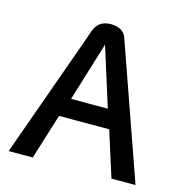

<svg xmlns="http://www.w3.org/2000/svg" viewBox="-90 -664 714 747"><g transform="rotate(15 266.5 -290.0)"><path d="M10 0H107L164 -183H366L424 0H521L330 -543C321 -570 295 -580 266 -580C208 -579 201 -535 192 -509ZM192 -259 265 -497 340 -259Z"/></g></svg>

Font: Charger Pro
Style: ExBdNar
Weight: 400
Designer: Jasper
Foundry: Cannot Into Space Fonts
Version: Version 1.09